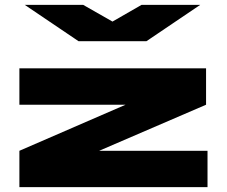

<svg xmlns="http://www.w3.org/2000/svg" viewBox="-20 -772 936 792"><path d="M830 -340 389 -150H836V0H60V-150L498 -340H60V-490H830ZM806 -752 584 -602H304L82 -752H323L444 -683L564 -752Z"/></svg>

Font: Syne ExtraBold
Style: Regular
Weight: 800
Designer: Lucas Descroix
Foundry: Bonjour Monde
Version: Version 2.200; ttfautohint (v1.8.4)